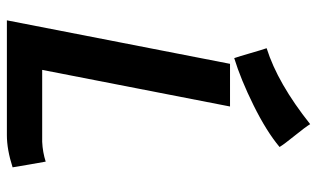

<svg xmlns="http://www.w3.org/2000/svg" viewBox="-202 -718 921 558"><g transform="rotate(90 259.0 -439.5)"><path d="M120.6 -753.4Q222.7 -785.6 341.3 -879.9Q349.6 -866.2 374.5 -835.4Q399.4 -804.7 407.7 -791Q362.3 -752.9 286.9 -715.6Q211.4 -678.2 149.4 -659.2Q144.5 -673.3 135 -706.3Q125.5 -739.3 120.6 -753.4ZM39.6 1.5Q60.5 -106.9 102.8 -323Q145 -539.1 166 -647H290Q272 -555.7 236.8 -374Q201.7 -192.4 183.6 -101.1H392.6Q422.9 -102.5 450.2 -111.3Q453.1 -95.2 458.7 -63.2Q464.4 -31.2 466.8 -15.1Q415 1.5 373.5 1.5Z"/></g></svg>

Font: Fantasque Sans Mono
Style: Bold Italic
Weight: 700
Italic angle: -11°
Monospace: yes
Designer: Jany Belluz
Version: Version 1.7.1